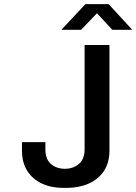

<svg xmlns="http://www.w3.org/2000/svg" viewBox="-20 -905 664 935"><path d="M288 10Q230 10 184.5 -11Q139 -32 113 -72.5Q87 -113 87 -172V-213H201V-178Q201 -129 228.5 -106Q256 -83 296 -83Q336 -83 364 -106.5Q392 -130 392 -178V-686H513V-172Q513 -112 485.5 -71.5Q458 -31 411 -10.5Q364 10 304 10ZM279 -760 396 -885H509L624 -760H527L435 -859H470L375 -760Z"/></svg>

Font: Chivo Mono Medium Medium
Style: Regular
Weight: 500
Monospace: yes
Version: Version 1.008